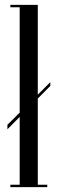

<svg xmlns="http://www.w3.org/2000/svg" viewBox="-20 -770 248 790"><path d="M22.5 0V-10H61V-289L10.5 -238V-256.5L61 -306.5V-740H22.5V-750H135.5V-380.5L187 -432V-416.5L135.5 -364.5V-10H174.5V0Z"/></svg>

Font: Imbue 100pt
Style: Regular
Weight: 400
Designer: Tyler Finck
Foundry: Etcetera Type Company
Version: Version 1.102; ttfautohint (v1.8.3)